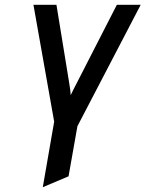

<svg xmlns="http://www.w3.org/2000/svg" viewBox="-20 -531 607 801"><path d="M158.5 250 206 -23.5 119.5 -511H215.5L269 -183Q271 -172 272.8 -157.8Q274.5 -143.5 275 -134Q279 -142.5 286.2 -157.2Q293.5 -172 299.5 -183L467.5 -511H567L303 -4.5L266 204.5Z"/></svg>

Font: Overpass Medium
Style: Italic
Weight: 500
Italic angle: -10°
Designer: Delve Withrington, Dave Bailey, Thomas Jockin
Foundry: Delve Fonts LLC
Version: Version 4.000